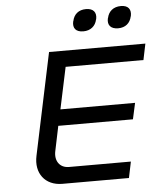

<svg xmlns="http://www.w3.org/2000/svg" viewBox="-58 -920 815 971"><g transform="rotate(-5 349.5 -435.0)"><path d="M210 -670 101 -153C82 -65 132 0 219 0H557L574 -82H260C213 -82 187 -119 198 -169L224 -294H603L621 -376H242L287 -588H682L699 -670ZM345 -813C338 -780 354 -759 392 -759C429 -759 454 -780 461 -813L462 -815C469 -849 452 -870 415 -870C377 -870 353 -849 346 -815ZM521 -813C514 -780 531 -759 569 -759C606 -759 630 -780 637 -813L638 -815C645 -849 629 -870 592 -870C554 -870 529 -849 522 -815Z"/></g></svg>

Font: LT Wave Text Italic
Style: Regular
Weight: 400
Designer: Daniel Lyons
Version: Version 2.5 (Glyphs App)